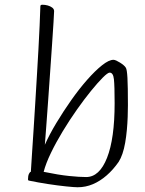

<svg xmlns="http://www.w3.org/2000/svg" viewBox="-20 -776 612 809"><path d="M307 13Q294 13 259.5 9.5Q225 6 182.5 -0.5Q140 -7 102 -15Q101 -15 99.5 -16Q98 -17 98 -21Q98 -35 102 -43.5Q106 -52 110 -52Q112 -85 115 -130.5Q118 -176 121.5 -229.5Q125 -283 128.5 -341Q132 -399 135.5 -457Q139 -515 142 -569Q145 -623 147 -669Q149 -715 150 -748Q150 -752 151.5 -754Q153 -756 159 -756Q170 -756 181 -753Q192 -750 200 -744Q208 -738 208 -729Q208 -719 205.5 -682Q203 -645 199.5 -591Q196 -537 191.5 -475.5Q187 -414 183 -354Q179 -294 175 -244.5Q171 -195 169 -166Q188 -209 217.5 -258Q247 -307 280.5 -354.5Q314 -402 347.5 -440Q381 -478 410 -501Q439 -524 458 -524Q463 -524 470.5 -520.5Q478 -517 486 -512Q494 -507 500.5 -501.5Q507 -496 510 -491Q515 -484 517 -448Q519 -412 519 -333Q519 -310 518 -283Q517 -256 514.5 -228.5Q512 -201 507.5 -175Q503 -149 496 -128.5Q489 -108 480 -94Q457 -61 429.5 -37Q402 -13 371.5 0Q341 13 307 13ZM343 -30Q399 -30 431 -111Q463 -192 463 -341Q463 -414 460 -442Q457 -470 442 -470Q434 -470 413 -449Q392 -428 363.5 -393Q335 -358 304 -314Q273 -270 244.5 -223Q216 -176 194.5 -131.5Q173 -87 164 -52Q227 -39 271 -34.5Q315 -30 343 -30Z"/></svg>

Font: Briem Hand Thin
Style: Regular
Weight: 100
Designer: Gunnlaugur SE Briem, Eben Sorkin
Foundry: Sorkin Type Co.
Version: Version 1.003